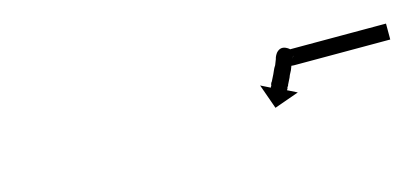

<svg xmlns="http://www.w3.org/2000/svg" viewBox="-25 -630 510 233"><g transform="rotate(-15 229.5 -513.0)"><path d="M457 -523Q456 -523 454.5 -523Q453 -523 451 -523Q449 -523 447 -523Q445 -523 443 -523Q440 -523 437 -523Q434 -523 431 -523Q428 -523 424.5 -523Q421 -523 418 -523Q414 -523 410.5 -523Q407 -523 403 -523Q399 -523 395 -523Q391 -523 387 -523Q383 -523 379 -523Q375 -523 370 -523Q366 -523 362 -523Q358 -523 354 -523Q350 -523 346 -523Q342 -523 338 -523Q330 -523 322.5 -528Q315 -533 322 -543Q328 -550 336 -545Q343 -541 339 -533Q338 -530 336.5 -527Q335 -524 334 -521Q333 -518 331.5 -515.5Q330 -513 329 -510Q328 -508 327 -506Q326 -504 325 -502Q325 -501 324 -500Q323 -499 323 -497Q322 -497 322 -496L334 -490L303 -479L292 -510L304 -504Q304 -504 304 -504.5Q304 -505 305 -506Q305 -507 305.5 -508.5Q306 -510 307 -511Q309 -515 311 -519Q312 -521 313 -523.5Q314 -526 316 -529Q319 -537 321 -541Q325 -549 334 -544Q344 -538 338 -531Q339 -532 340 -534Q341 -541 336 -542Q331 -543 338 -543Q342 -543 346 -543Q350 -543 354 -543Q358 -543 362 -543Q366 -543 370 -543Q375 -543 379 -543Q383 -543 387 -543Q391 -543 395 -543Q399 -543 403 -543Q407 -543 410.5 -543Q414 -543 418 -543Q421 -543 424.5 -543Q428 -543 431 -543Q434 -543 437 -543Q440 -543 443 -543Q445 -543 447 -543Q449 -543 451 -543Q453 -543 454.5 -543Q456 -543 457 -543Q458 -543 458.5 -543Q459 -543 459 -543V-523Q459 -523 458.5 -523Q458 -523 457 -523Z"/></g></svg>

Font: FRB American Cursive Just Arrows
Style: Italic
Weight: 400
Italic angle: -25°
Version: Version 2.0;Modular Font Editor K font №1